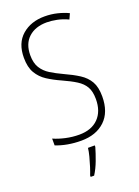

<svg xmlns="http://www.w3.org/2000/svg" viewBox="-174 -796 787 1089"><g transform="rotate(-20 219.5 -251.5)"><path d="M394 -186Q394 -91 340.5 -40.5Q287 10 197 10Q155 10 116 3Q77 -4 45 -17V-58Q76 -44 116.5 -35Q157 -26 198 -26Q272 -26 313.5 -68Q355 -110 355 -184Q355 -230 339 -258Q323 -286 290.5 -306.5Q258 -327 209 -349Q164 -369 128.5 -392Q93 -415 72 -450.5Q51 -486 51 -543Q51 -631 104.5 -677.5Q158 -724 241 -724Q281 -724 317.5 -715Q354 -706 383 -692L368 -659Q334 -675 301 -681.5Q268 -688 241 -688Q172 -688 131 -650.5Q90 -613 90 -544Q90 -497 108.5 -467.5Q127 -438 158.5 -418.5Q190 -399 231 -380Q282 -357 318.5 -333.5Q355 -310 374.5 -276Q394 -242 394 -186ZM259 70Q249 105 233.5 146.5Q218 188 197 221H176V212Q183 195 192 167Q201 139 208.5 110Q216 81 218 61H259Z"/></g></svg>

Font: Noto Sans Telugu Condensed ExtraLight
Style: Regular
Weight: 200
Width: 3
Designer: Jelle Bosma - Monotype Design Team
Foundry: Monotype Imaging Inc.
Version: Version 2.005; ttfautohint (v1.8.4.7-5d5b)